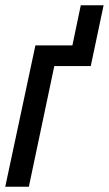

<svg xmlns="http://www.w3.org/2000/svg" viewBox="-27 -712 415 732"><path d="M-7 0 108 -539H249L281 -692H368L319 -460H180L83 0Z"/></svg>

Font: Noto Sans ExtraCondensed Medium
Style: Italic
Weight: 500
Width: 2
Italic angle: -12°
Designer: Monotype Design Team
Foundry: Monotype Imaging Inc.
Version: Version 2.013; ttfautohint (v1.8.4.7-5d5b)